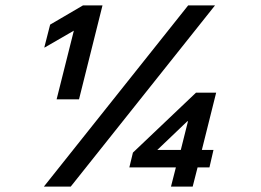

<svg xmlns="http://www.w3.org/2000/svg" viewBox="-20 -695 971 715"><path d="M190.8 -325 255 -580.8 146.7 -518.3H145L166.7 -603.3L289.2 -675H361.7L274.2 -325ZM616.7 0 635 -71.7H461.7L475 -126.7L710 -350H785L731.7 -136.7H775L760 -71.7H715.8L697.5 0ZM565.8 -136.7H653.3L680 -243.3H677.5ZM143.3 0 680.8 -675H780.8L243.3 0Z"/></svg>

Font: Funnel Sans SemiBold
Style: Italic
Weight: 600
Italic angle: -14.036°
Designer: NORD ID, Kristian Moeller
Foundry: Dicotype
Version: Version 1.000